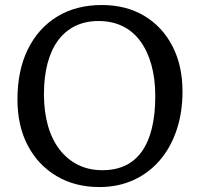

<svg xmlns="http://www.w3.org/2000/svg" viewBox="-20 -734 800 768"><path d="M377.9 14.2Q279.8 14.2 205.8 -30Q131.8 -74.2 90.8 -152.6Q49.8 -231 49.8 -335.9Q49.8 -452.1 91.3 -536.6Q132.8 -621.1 208.5 -667.5Q284.2 -713.9 387.2 -713.9Q484.4 -713.9 556.6 -670.9Q628.9 -627.9 669.4 -550Q710 -472.2 710 -368.2Q710 -283.2 686 -212.6Q662.1 -142.1 618.2 -91.6Q574.2 -41 513.2 -13.4Q452.1 14.2 377.9 14.2ZM390.1 -53.2Q441.9 -53.2 481.4 -72Q521 -90.8 547.6 -128.4Q574.2 -166 587.6 -221.4Q601.1 -276.9 601.1 -349.1Q601.1 -419.9 585.4 -475.3Q569.8 -530.8 541 -569.8Q512.2 -608.9 470.2 -629.4Q428.2 -649.9 374 -649.9Q322.3 -649.9 281.7 -630.4Q241.2 -610.8 213.1 -573.5Q185.1 -536.1 170.4 -481.4Q155.8 -426.8 155.8 -356.9Q155.8 -287.1 171.9 -231Q188 -174.8 219 -135Q250 -95.2 293 -74.2Q335.9 -53.2 390.1 -53.2Z"/></svg>

Font: Literata
Style: Regular
Weight: 400
Designer: Latin by Veronika Burian and Jose Scaglione. Greek by Irene Vlachou. Cyrillic by Vera Evstafieva.
Foundry: TypeTogether
Version: Version 3.002